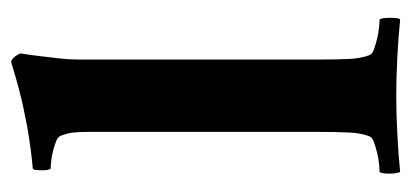

<svg xmlns="http://www.w3.org/2000/svg" viewBox="-217 -518 739 345"><g transform="rotate(-90 152.5 -345.5)"><path d="M88 -558Q88 -571 87 -582Q86 -593 81 -606Q79 -611 71.5 -614Q64 -617 54.5 -619.5Q45 -622 36 -623Q27 -624 22 -624Q21 -624 20 -628.5Q19 -633 19 -638.5Q19 -644 19.5 -649.5Q20 -655 22 -656Q64 -660 99 -666.5Q134 -673 159 -679.5Q184 -686 198.5 -690.5Q213 -695 214 -695Q219 -694 223.5 -688Q228 -682 229 -678Q226 -660 224 -642Q222 -626 220 -608Q218 -590 218 -575V-145Q218 -113 219 -89.5Q220 -66 226 -51Q228 -46 236.5 -43Q245 -40 255 -37.5Q265 -35 275 -34Q285 -33 290 -33Q292 -30 292.5 -25Q293 -20 293 -14Q293 -8 292.5 -3Q292 2 290 4Q261 1 223 -1Q185 -3 153 -3Q121 -3 83 -1Q45 1 16 4Q15 2 14 -3Q13 -8 13 -14Q13 -20 13.5 -25Q14 -30 16 -33Q21 -33 31 -34Q41 -35 51 -37.5Q61 -40 69.5 -43Q78 -46 80 -51Q86 -66 87 -89.5Q88 -113 88 -145Z"/></g></svg>

Font: Vermiglione
Style: Bold
Weight: 700
Version: Version 1.000